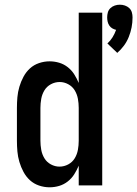

<svg xmlns="http://www.w3.org/2000/svg" viewBox="-20 -789 584 817"><path d="M479 -564 437 -604Q450 -616 459 -630.5Q468 -645 474 -662Q465 -664 457.5 -668.5Q450 -673 445 -680.5Q440 -688 438 -697Q436 -706 436 -715Q436 -726 439 -736.5Q442 -747 450 -754.5Q458 -762 468.5 -765.5Q479 -769 490 -769Q501 -769 511.5 -765.5Q522 -762 530 -754.5Q538 -747 541 -736.5Q544 -726 544 -715Q544 -693 540 -672.5Q536 -652 528 -632Q520 -612 507.5 -595Q495 -578 479 -564ZM191 8Q168 8 146 0.5Q124 -7 107.5 -22Q91 -37 80 -57.5Q69 -78 62.5 -100Q56 -122 54 -144.5Q52 -167 52 -190V-330Q52 -353 54 -375.5Q56 -398 62.5 -420Q69 -442 80 -462.5Q91 -483 107.5 -498Q124 -513 146 -520.5Q168 -528 191 -528Q212 -528 232 -522Q252 -516 268.5 -503Q285 -490 296 -472.5Q307 -455 315 -436V-735H415V0H315V-84Q307 -65 296 -47.5Q285 -30 268.5 -17Q252 -4 232 2Q212 8 191 8ZM233 -80Q253 -80 270.5 -89.5Q288 -99 298 -115.5Q308 -132 311.5 -151.5Q315 -171 315 -190V-330Q315 -349 311.5 -368.5Q308 -388 298 -404.5Q288 -421 270.5 -430.5Q253 -440 234 -440Q214 -440 196.5 -430.5Q179 -421 169 -404.5Q159 -388 155.5 -368.5Q152 -349 152 -330V-190Q152 -171 155.5 -151.5Q159 -132 169 -115.5Q179 -99 196.5 -89.5Q214 -80 233 -80Z"/></svg>

Font: Iosevka Semibold
Style: Regular
Weight: 600
Monospace: yes
Designer: Belleve Invis
Foundry: Belleve Invis
Version: Version 33.2.3; ttfautohint (v1.8.4)